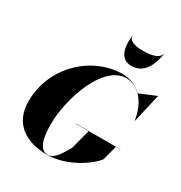

<svg xmlns="http://www.w3.org/2000/svg" viewBox="-232 -1196 1296 1372"><g transform="rotate(30 416.5 -510.0)"><path d="M461.5 -1030H459.5C449.5 -969 449.5 -841 559.5 -841C679.5 -841 709.5 -969 719.5 -1030H717.5C701.5 -981 623.5 -976 569.5 -976C515.5 -976 456.5 -993 461.5 -1030ZM420 -286V-284H529L487 -125C452 -63 414 8 360 8C286 8 270 -93 270 -195C270 -397 381 -748 575 -748C669 -748 755 -661 777 -515H779L833 -750H831L697.5 -694C657 -735.5 602.5 -760 535 -760C292 -760 50 -548 50 -255C50 -72 182 10 355 10C518 10 677 -102 722 -165L753 -284H790V-286Z"/></g></svg>

Font: Bodoni* 96pt Fatface
Style: Italic
Weight: 900
Italic angle: -13°
Version: Version 2.3